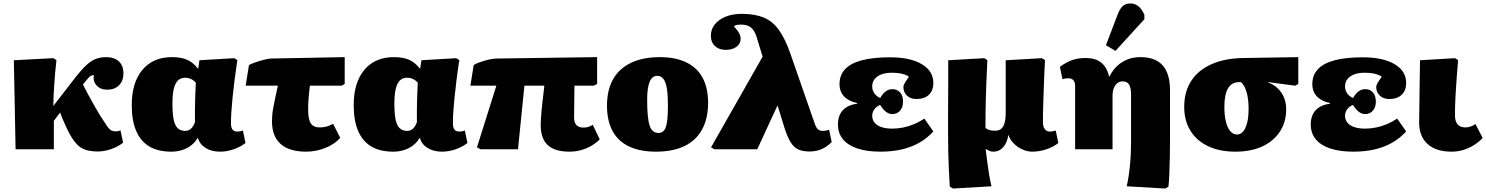

<svg xmlns="http://www.w3.org/2000/svg" viewBox="-20 -862 8584 1109"><path d="M547 13Q501 13 470.5 2Q440 -9 416.5 -37Q393 -65 369 -114Q361 -132 353.5 -148Q346 -164 339.5 -180Q333 -196 327 -212L291 -164V0H70L60 -514L288 -526L306 -515Q301 -473 298 -436.5Q295 -400 293 -368.5Q291 -337 289.5 -308Q288 -279 288 -250L418 -418Q452 -461 479 -486Q506 -511 533 -521.5Q560 -532 592 -532Q640 -532 666.5 -507.5Q693 -483 693 -438Q693 -395 667.5 -369.5Q642 -344 599 -344Q560 -344 538 -368.5Q516 -393 522 -428Q515 -428 508.5 -425.5Q502 -423 496 -417.5Q490 -412 481 -401L459 -374Q474 -345 489 -316.5Q504 -288 521 -258.5Q538 -229 558 -195Q584 -155 597.5 -135Q611 -115 622.5 -109Q634 -103 649 -103Q656 -103 661.5 -104.5Q667 -106 676 -109L691 -38Q673 -23 648.5 -11.5Q624 0 597.5 6.5Q571 13 547 13Z M969 14Q893 14 842.5 -16Q792 -46 766.5 -106Q741 -166 741 -255Q741 -385 802.5 -458.5Q864 -532 973 -532Q1027 -532 1061.5 -516.5Q1096 -501 1123 -466H1125L1132 -514L1333 -526L1351 -515Q1341 -450 1334.5 -397.5Q1328 -345 1323.5 -300Q1319 -255 1316.5 -218Q1314 -181 1314 -149Q1314 -133 1318 -122.5Q1322 -112 1330 -107Q1338 -102 1351 -102Q1360 -102 1367.5 -103.5Q1375 -105 1383 -108L1398 -36Q1370 -14 1330.5 0Q1291 14 1251 14Q1202 14 1167.5 -7.5Q1133 -29 1123 -66H1122Q1108 -41 1085 -23Q1062 -5 1032.5 4.5Q1003 14 969 14ZM1049 -106Q1069 -106 1082.5 -118Q1096 -130 1106 -156Q1106 -194 1106 -225.5Q1106 -257 1107 -284Q1108 -311 1109 -336.5Q1110 -362 1111 -385Q1098 -399 1082.5 -406Q1067 -413 1049 -413Q1024 -413 1008 -397.5Q992 -382 984 -349.5Q976 -317 976 -264Q976 -206 983 -171.5Q990 -137 1006.5 -121.5Q1023 -106 1049 -106Z M1748 14Q1651 14 1601 -30.5Q1551 -75 1551 -161Q1551 -178 1552.5 -197Q1554 -216 1558.5 -240Q1563 -264 1569.5 -295.5Q1576 -327 1585 -367H1399L1418 -486Q1430 -493 1446.5 -499Q1463 -505 1481 -510.5Q1499 -516 1516 -519.5Q1533 -523 1546 -524L1971 -532V-377L1953 -367H1770Q1767 -344 1765.5 -328Q1764 -312 1763 -299.5Q1762 -287 1761 -275.5Q1760 -264 1760 -252.5Q1760 -241 1760 -227Q1760 -172 1775.5 -149Q1791 -126 1827 -126Q1847 -126 1866 -131Q1885 -136 1904 -147L1945 -66Q1913 -29 1859 -7.5Q1805 14 1748 14Z M2251 14Q2175 14 2124.5 -16Q2074 -46 2048.5 -106Q2023 -166 2023 -255Q2023 -385 2084.5 -458.5Q2146 -532 2255 -532Q2309 -532 2343.5 -516.5Q2378 -501 2405 -466H2407L2414 -514L2615 -526L2633 -515Q2623 -450 2616.5 -397.5Q2610 -345 2605.5 -300Q2601 -255 2598.5 -218Q2596 -181 2596 -149Q2596 -133 2600 -122.5Q2604 -112 2612 -107Q2620 -102 2633 -102Q2642 -102 2649.5 -103.5Q2657 -105 2665 -108L2680 -36Q2652 -14 2612.5 0Q2573 14 2533 14Q2484 14 2449.5 -7.5Q2415 -29 2405 -66H2404Q2390 -41 2367 -23Q2344 -5 2314.5 4.5Q2285 14 2251 14ZM2331 -106Q2351 -106 2364.5 -118Q2378 -130 2388 -156Q2388 -194 2388 -225.5Q2388 -257 2389 -284Q2390 -311 2391 -336.5Q2392 -362 2393 -385Q2380 -399 2364.5 -406Q2349 -413 2331 -413Q2306 -413 2290 -397.5Q2274 -382 2266 -349.5Q2258 -317 2258 -264Q2258 -206 2265 -171.5Q2272 -137 2288.5 -121.5Q2305 -106 2331 -106Z M3268 14Q3184 14 3143.5 -24Q3103 -62 3103 -141Q3103 -156 3104.5 -177Q3106 -198 3108 -222Q3110 -246 3113 -271.5Q3116 -297 3119 -321.5Q3122 -346 3124 -367H3009L2972 0H2755L2735 -11L2847 -367H2697L2716 -486Q2728 -494 2745.5 -500.5Q2763 -507 2782.5 -512.5Q2802 -518 2820.5 -521Q2839 -524 2852 -524L3429 -532V-377L3409 -367H3298Q3298 -347 3297.5 -327Q3297 -307 3297 -285Q3297 -263 3296.5 -238.5Q3296 -214 3296 -184Q3296 -154 3309.5 -139.5Q3323 -125 3350 -125Q3364 -125 3377 -128.5Q3390 -132 3404 -141L3444 -57Q3420 -33 3391.5 -17.5Q3363 -2 3332.5 6Q3302 14 3268 14Z M3769 14Q3677 14 3613.5 -16Q3550 -46 3518 -105.5Q3486 -165 3486 -251Q3486 -342 3521 -404Q3556 -466 3624.5 -499Q3693 -532 3792 -532Q3882 -532 3944.5 -501.5Q4007 -471 4038.5 -412.5Q4070 -354 4070 -268Q4070 -178 4035.5 -114.5Q4001 -51 3934 -18.5Q3867 14 3769 14ZM3783 -94Q3814 -94 3826 -128.5Q3838 -163 3838 -252Q3838 -312 3832 -350Q3826 -388 3812 -406Q3798 -424 3777 -424Q3747 -424 3732.5 -390Q3718 -356 3718 -285Q3718 -178 3732.5 -136Q3747 -94 3783 -94Z M4769 -113 4784 -41Q4755 -13 4724.5 0Q4694 13 4655 13Q4615 13 4589.5 0.5Q4564 -12 4546 -41.5Q4528 -71 4511 -124L4472 -251H4470L4354 0H4106L4087 -11L4385 -535L4356 -629Q4347 -664 4334.5 -683.5Q4322 -703 4304 -711.5Q4286 -720 4259 -720Q4245 -720 4234 -717.5Q4223 -715 4219 -709Q4232 -696 4240.5 -684Q4249 -672 4253.5 -661Q4258 -650 4258 -638Q4258 -610 4234.5 -592Q4211 -574 4172 -574Q4133 -574 4109.5 -596Q4086 -618 4086 -656Q4086 -693 4109 -721.5Q4132 -750 4172 -766Q4212 -782 4264 -782Q4339 -782 4390.5 -761Q4442 -740 4478.5 -689.5Q4515 -639 4545 -553L4688 -142Q4693 -129 4699 -121Q4705 -113 4713 -109.5Q4721 -106 4732 -106Q4742 -106 4750.5 -107.5Q4759 -109 4769 -113Z M5065 14Q4987 14 4932 -4.5Q4877 -23 4848.5 -58Q4820 -93 4820 -143Q4820 -195 4848.5 -225.5Q4877 -256 4931 -263V-267Q4882 -277 4855.5 -305Q4829 -333 4829 -376Q4829 -428 4861.5 -462.5Q4894 -497 4958.5 -514Q5023 -531 5121 -531Q5237 -531 5304 -491.5Q5371 -452 5371 -383Q5371 -339 5345 -314.5Q5319 -290 5273 -290Q5240 -290 5219 -309.5Q5198 -329 5198 -360Q5198 -365 5201.5 -373.5Q5205 -382 5212.5 -393Q5220 -404 5230 -419Q5215 -430 5189.5 -436Q5164 -442 5130 -442Q5079 -442 5048.5 -420.5Q5018 -399 5018 -363Q5018 -340 5030.5 -322.5Q5043 -305 5064 -296Q5080 -323 5097 -335Q5114 -347 5134 -347Q5163 -347 5179.5 -327.5Q5196 -308 5196 -275Q5196 -243 5179 -223Q5162 -203 5134 -203Q5114 -203 5096.5 -217Q5079 -231 5064 -256Q5043 -248 5030.5 -231Q5018 -214 5018 -194Q5018 -159 5048 -139Q5078 -119 5133 -119Q5165 -119 5197 -125.5Q5229 -132 5260 -145Q5291 -158 5319 -177L5371 -103Q5336 -64 5290.5 -38Q5245 -12 5189 1Q5133 14 5065 14Z M5485 227 5466 216Q5463 163 5460.5 113Q5458 63 5457 10Q5456 -43 5456 -103Q5456 -119 5456 -147Q5456 -175 5456 -211.5Q5456 -248 5456.5 -289Q5457 -330 5457 -371Q5457 -412 5457 -449Q5457 -486 5457 -514L5665 -526L5683 -515Q5680 -443 5677.5 -388.5Q5675 -334 5674 -289Q5673 -244 5672.5 -204.5Q5672 -165 5672 -123Q5683 -114 5695.5 -110.5Q5708 -107 5729 -107Q5760 -107 5774.5 -132Q5789 -157 5789 -208Q5789 -219 5789 -237.5Q5789 -256 5789 -280.5Q5789 -305 5789 -334.5Q5789 -364 5789 -394.5Q5789 -425 5789 -455.5Q5789 -486 5789 -514L5998 -526L6016 -515Q6014 -484 6012.5 -446Q6011 -408 6009.5 -367Q6008 -326 6006.5 -286Q6005 -246 6004.5 -211.5Q6004 -177 6004 -152Q6004 -138 6009 -126.5Q6014 -115 6022.5 -108.5Q6031 -102 6042 -102Q6053 -102 6061 -103.5Q6069 -105 6078 -108L6093 -36Q6064 -13 6023.5 0.5Q5983 14 5942 14Q5913 14 5884 0.5Q5855 -13 5833.5 -35.5Q5812 -58 5804 -84Q5799 -40 5775.5 -13Q5752 14 5717 14Q5706 14 5696 10Q5686 6 5675 -1H5673Q5678 36 5682.5 73Q5687 110 5693 145.5Q5699 181 5707 214Z M6711 227 6488 214Q6495 182 6499.5 152Q6504 122 6507 91.5Q6510 61 6511.5 28Q6513 -5 6513 -41V-316Q6513 -355 6501.5 -373.5Q6490 -392 6464 -392Q6447 -392 6433.5 -381.5Q6420 -371 6413 -352Q6406 -333 6406 -306V0H6190V-365Q6190 -388 6179.5 -399Q6169 -410 6150 -410Q6131 -410 6117 -404L6102 -476Q6139 -503 6173 -515Q6207 -527 6251 -527Q6307 -527 6340 -501Q6373 -475 6386 -421H6389Q6407 -458 6433.5 -482Q6460 -506 6493 -519Q6526 -532 6567 -532Q6653 -532 6695.5 -484.5Q6738 -437 6738 -340V-62Q6738 -9 6737 45.5Q6736 100 6734 145.5Q6732 191 6729 216ZM6423 -568 6368 -601 6434 -774Q6448 -812 6465 -827Q6482 -842 6510 -842Q6536 -842 6556.5 -825Q6577 -808 6590 -776V-751Z M7116 14Q7024 14 6958 -17.5Q6892 -49 6856 -107Q6820 -165 6820 -244Q6820 -333 6861 -395.5Q6902 -458 6979.5 -492Q7057 -526 7166 -527L7479 -532V-377L7461 -367L7304 -388V-386Q7337 -374 7360.5 -351.5Q7384 -329 7396.5 -298.5Q7409 -268 7409 -231Q7409 -157 7372.5 -101.5Q7336 -46 7270.5 -16Q7205 14 7116 14ZM7125 -85Q7156 -85 7174 -124.5Q7192 -164 7192 -232Q7192 -289 7180.5 -329.5Q7169 -370 7147 -388H7139Q7095 -388 7073.5 -352.5Q7052 -317 7052 -244Q7052 -195 7061 -159Q7070 -123 7086.5 -104Q7103 -85 7125 -85Z M7796 14Q7718 14 7663 -4.5Q7608 -23 7579.5 -58Q7551 -93 7551 -143Q7551 -195 7579.5 -225.5Q7608 -256 7662 -263V-267Q7613 -277 7586.5 -305Q7560 -333 7560 -376Q7560 -428 7592.5 -462.5Q7625 -497 7689.5 -514Q7754 -531 7852 -531Q7968 -531 8035 -491.5Q8102 -452 8102 -383Q8102 -339 8076 -314.5Q8050 -290 8004 -290Q7971 -290 7950 -309.5Q7929 -329 7929 -360Q7929 -365 7932.5 -373.5Q7936 -382 7943.5 -393Q7951 -404 7961 -419Q7946 -430 7920.5 -436Q7895 -442 7861 -442Q7810 -442 7779.5 -420.5Q7749 -399 7749 -363Q7749 -340 7761.5 -322.5Q7774 -305 7795 -296Q7811 -323 7828 -335Q7845 -347 7865 -347Q7894 -347 7910.5 -327.5Q7927 -308 7927 -275Q7927 -243 7910 -223Q7893 -203 7865 -203Q7845 -203 7827.5 -217Q7810 -231 7795 -256Q7774 -248 7761.5 -231Q7749 -214 7749 -194Q7749 -159 7779 -139Q7809 -119 7864 -119Q7896 -119 7928 -125.5Q7960 -132 7991 -145Q8022 -158 8050 -177L8102 -103Q8067 -64 8021.5 -38Q7976 -12 7920 1Q7864 14 7796 14Z M8364 14Q8275 14 8226 -30Q8177 -74 8177 -154Q8177 -171 8177.5 -199.5Q8178 -228 8178.5 -264.5Q8179 -301 8179.5 -339Q8180 -377 8180.5 -412.5Q8181 -448 8181.5 -475Q8182 -502 8182 -514L8384 -526L8402 -515Q8398 -467 8395 -427.5Q8392 -388 8390 -356Q8388 -324 8386.5 -296Q8385 -268 8384.5 -244Q8384 -220 8384 -197Q8384 -161 8399 -143.5Q8414 -126 8444 -126Q8459 -126 8475.5 -131.5Q8492 -137 8502 -146L8544 -65Q8520 -40 8490.5 -22Q8461 -4 8429 5Q8397 14 8364 14Z"/></svg>

Font: Literata 18pt Black
Style: Regular
Weight: 900
Designer: Latin by Veronika Burian and Jose Scaglione. Greek by Irene Vlachou. Cyrillic by Vera Evstafieva.
Foundry: TypeTogether
Version: Version 3.103;gftools[0.9.29]